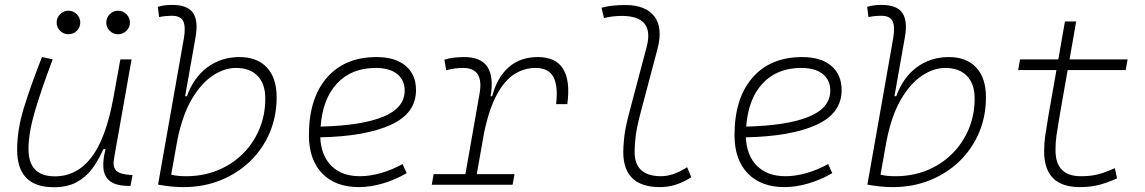

<svg xmlns="http://www.w3.org/2000/svg" viewBox="-20 -763 4728 793"><path d="M201.7 10.3Q50.8 10.3 50.8 -145Q50.8 -227.1 78.6 -317.6Q106.4 -408.2 153.3 -527.3L197.8 -518.1Q148.9 -388.7 123.3 -300.8Q97.7 -212.9 97.7 -147.5Q97.7 -34.7 206.5 -34.7Q297.4 -34.7 357.4 -112.8Q417.5 -190.9 448.2 -358.4L477.1 -517.6H523.4L450.7 -106.9Q444.8 -73.2 460.2 -58.1Q475.6 -43 518.6 -40.5L527.3 -40L519 4.9H513.7Q460.9 4.9 435.8 -13.9Q410.6 -32.7 407.2 -66.7Q403.8 -100.6 416 -147H406.7Q387.7 -103 361.6 -67.4Q335.4 -31.7 296.9 -10.7Q258.3 10.3 201.7 10.3ZM262.7 -621.6Q242.7 -621.6 228.3 -635.7Q213.9 -649.9 213.9 -669.9Q213.9 -689.9 228.3 -704.3Q242.7 -718.8 262.7 -718.8Q282.7 -718.8 297.1 -704.3Q311.5 -689.9 311.5 -669.9Q311.5 -649.9 297.1 -635.7Q282.7 -621.6 262.7 -621.6ZM467.8 -621.6Q447.8 -621.6 433.3 -635.7Q418.9 -649.9 418.9 -669.9Q418.9 -689.9 433.3 -704.3Q447.8 -718.8 467.8 -718.8Q487.8 -718.8 502.2 -704.3Q516.6 -689.9 516.6 -669.9Q516.6 -649.9 502.2 -635.7Q487.8 -621.6 467.8 -621.6Z M738.3 9.8Q711.9 9.8 685.5 7.1Q659.2 4.4 632.8 -0.5L739.3 -604Q747.6 -651.9 737.1 -674.8Q726.6 -697.8 690.4 -697.8Q677.2 -697.8 663.8 -696.5Q650.4 -695.3 637.2 -692.4L631.8 -734.9Q646.5 -739.3 661.4 -741Q676.3 -742.7 691.4 -742.7Q754.9 -742.7 777.3 -709.5Q799.8 -676.3 787.6 -608.9L744.6 -365.7H752Q779.8 -442.9 836.7 -485.1Q893.6 -527.3 969.2 -527.3Q1042 -527.3 1082.3 -484.1Q1122.6 -440.9 1122.6 -361.3Q1122.6 -282.2 1093.8 -214.6Q1064.9 -147 1012.7 -96.7Q960.4 -46.4 890.4 -18.3Q820.3 9.8 738.3 9.8ZM712.4 -183.6 687 -41.5Q712.4 -35.2 749 -35.2Q818.8 -35.2 878.4 -59.3Q938 -83.5 982.2 -127.2Q1026.4 -170.9 1051 -229.2Q1075.7 -287.6 1075.7 -356.4Q1075.7 -416.5 1043.9 -449.5Q1012.2 -482.4 954.6 -482.4Q907.2 -482.4 859.4 -451.2Q811.5 -419.9 772.5 -354Q733.4 -288.1 712.4 -183.6Z M1466.8 -35.2Q1507.3 -35.2 1553.5 -48.3Q1599.6 -61.5 1642.6 -85.4L1659.7 -47.9Q1613.8 -21 1562 -5.6Q1510.3 9.8 1462.4 9.8Q1365.2 9.8 1310.5 -46.9Q1255.9 -103.5 1255.9 -204.6Q1255.9 -356.4 1329.8 -441.9Q1403.8 -527.3 1535.6 -527.3Q1612.3 -527.3 1655.3 -491.2Q1698.2 -455.1 1698.2 -390.6Q1698.2 -294.9 1594 -247.3Q1489.7 -199.7 1302.7 -195.8Q1306.2 -120.1 1349.1 -77.6Q1392.1 -35.2 1466.8 -35.2ZM1304.2 -240.2Q1472.2 -244.1 1561.8 -280.5Q1651.4 -316.9 1651.4 -389.2Q1651.4 -432.6 1620.1 -457.5Q1588.9 -482.4 1531.7 -482.4Q1431.6 -482.4 1372.1 -418.5Q1312.5 -354.5 1304.2 -240.2Z M1763.2 0 1771 -43.9H1902.3L1960.9 -377.9Q1979 -482.4 1892.6 -482.4Q1856.4 -482.4 1822.8 -472.7L1815.4 -516.6Q1835.9 -522.9 1856.7 -525.1Q1877.4 -527.3 1898.4 -527.3Q2033.7 -527.3 2006.3 -365.7H2012.7Q2033.2 -442.9 2080.8 -485.1Q2128.4 -527.3 2201.2 -527.3Q2349.1 -527.3 2323.2 -333H2276.9Q2285.6 -408.7 2265.4 -445.6Q2245.1 -482.4 2191.4 -482.4Q2145.5 -482.4 2105 -457Q2064.5 -431.6 2032.5 -373Q2000.5 -314.5 1979.5 -215.3L1949.2 -43.9H2105L2097.2 0Z M2706.1 9.8Q2554.2 9.8 2554.2 -135.7Q2554.2 -157.2 2558.1 -195.6Q2562 -233.9 2579.6 -300.3L2650.9 -569.3Q2684.6 -697.3 2547.9 -697.3Q2511.2 -697.3 2474.6 -688.5L2464.4 -731Q2488.8 -737.8 2513.7 -740Q2538.6 -742.2 2563.5 -742.2Q2646.5 -742.2 2682.6 -695.3Q2718.8 -648.4 2695.3 -559.6L2626.5 -300.3Q2607.9 -230 2604.5 -192.1Q2601.1 -154.3 2601.1 -138.2Q2599.6 -35.2 2710.4 -35.2Q2759.8 -35.2 2817.9 -72.3L2835.4 -31.2Q2772.5 9.8 2706.1 9.8Z M3224.6 -35.2Q3265.1 -35.2 3311.3 -48.3Q3357.4 -61.5 3400.4 -85.4L3417.5 -47.9Q3371.6 -21 3319.8 -5.6Q3268.1 9.8 3220.2 9.8Q3123 9.8 3068.4 -46.9Q3013.7 -103.5 3013.7 -204.6Q3013.7 -356.4 3087.6 -441.9Q3161.6 -527.3 3293.5 -527.3Q3370.1 -527.3 3413.1 -491.2Q3456.1 -455.1 3456.1 -390.6Q3456.1 -294.9 3351.8 -247.3Q3247.6 -199.7 3060.5 -195.8Q3064 -120.1 3106.9 -77.6Q3149.9 -35.2 3224.6 -35.2ZM3062 -240.2Q3230 -244.1 3319.6 -280.5Q3409.2 -316.9 3409.2 -389.2Q3409.2 -432.6 3377.9 -457.5Q3346.7 -482.4 3289.6 -482.4Q3189.5 -482.4 3129.9 -418.5Q3070.3 -354.5 3062 -240.2Z M3668 9.8Q3641.6 9.8 3615.2 7.1Q3588.9 4.4 3562.5 -0.5L3668.9 -604Q3677.2 -651.9 3666.7 -674.8Q3656.2 -697.8 3620.1 -697.8Q3606.9 -697.8 3593.5 -696.5Q3580.1 -695.3 3566.9 -692.4L3561.5 -734.9Q3576.2 -739.3 3591.1 -741Q3606 -742.7 3621.1 -742.7Q3684.6 -742.7 3707 -709.5Q3729.5 -676.3 3717.3 -608.9L3674.3 -365.7H3681.6Q3709.5 -442.9 3766.4 -485.1Q3823.2 -527.3 3898.9 -527.3Q3971.7 -527.3 4012 -484.1Q4052.2 -440.9 4052.2 -361.3Q4052.2 -282.2 4023.4 -214.6Q3994.6 -147 3942.4 -96.7Q3890.1 -46.4 3820.1 -18.3Q3750 9.8 3668 9.8ZM3642.1 -183.6 3616.7 -41.5Q3642.1 -35.2 3678.7 -35.2Q3748.5 -35.2 3808.1 -59.3Q3867.7 -83.5 3911.9 -127.2Q3956.1 -170.9 3980.7 -229.2Q4005.4 -287.6 4005.4 -356.4Q4005.4 -416.5 3973.6 -449.5Q3941.9 -482.4 3884.3 -482.4Q3836.9 -482.4 3789.1 -451.2Q3741.2 -419.9 3702.1 -354Q3663.1 -288.1 3642.1 -183.6Z M4439.9 9.8Q4292.5 9.8 4292.5 -138.2Q4292.5 -170.9 4296.9 -201.7Q4301.3 -232.4 4310.5 -287.1L4343.3 -473.6H4185.1L4192.9 -517.6H4351.1L4378.4 -674.3H4424.8L4397.5 -517.6H4637.2L4629.4 -473.6H4389.6L4356.9 -287.1Q4347.7 -232.9 4343.5 -203.6Q4339.4 -174.3 4339.4 -143.1Q4339.4 -35.2 4444.3 -35.2Q4483.4 -35.2 4513.4 -42.5Q4543.5 -49.8 4584.5 -68.4L4593.8 -26.4Q4561 -11.2 4524.4 -0.7Q4487.8 9.8 4439.9 9.8Z"/></svg>

Font: Cascadia Mono ExtraLight
Style: Italic
Weight: 200
Italic angle: -10°
Monospace: yes
Designer: Aaron Bell
Foundry: Saja Typeworks
Version: Version 2404.023; ttfautohint (v1.8.4)